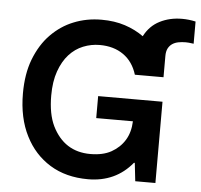

<svg xmlns="http://www.w3.org/2000/svg" viewBox="-54 -830 936 896"><g transform="rotate(5 413.5 -382.0)"><path d="M390.3 9.9Q286.9 9.9 212 -36.2Q137.1 -82.4 95.9 -164.4Q53.3 -247.9 53.3 -362.9Q53.3 -453.8 79.2 -522Q107.2 -594.8 153.9 -642Q200.6 -689.3 258.5 -712.4Q319.2 -737.2 389.6 -737.2Q450.3 -737.2 499.5 -721.1Q548.7 -704.9 587 -677.2Q612.6 -726.9 659.1 -750.4Q705.6 -774.1 763.1 -774.1Q795.1 -774.1 826.7 -767V-663L821.4 -663.7Q812.1 -665.1 804.3 -665.8Q796.5 -666.5 789.4 -666.5Q772 -666.5 755.9 -663.5Q739.7 -660.5 727.5 -652.5Q715.2 -644.5 707.7 -630.5Q700.3 -616.5 700.3 -594.5V-495H566.1Q547.6 -555.4 502.1 -587.2Q456.7 -619 391.3 -619Q350.9 -619 313.7 -604Q276.6 -589.1 248.2 -557.9Q219.8 -526.6 202.8 -478.5Q185.7 -430.4 185.7 -364.3Q185.7 -278.4 212.4 -222.7Q268.8 -108.3 391 -108.3Q449.9 -108.3 489 -130Q528.8 -152.3 551.3 -188.9Q573.9 -225.5 576 -277.7H404.1V-380.7H705.6V0H611.2L601.6 -85.2H597.7Q519.5 9.9 390.3 9.9Z"/></g></svg>

Font: Linik Sans SemiBold
Style: Regular
Weight: 600
Designer: Fonts by Rasmus Andersson / Changes by Cristiano Sobral with parts from Marc Monis
Foundry: rsms
Version: Version 3.020; ttfautohint (v1.6)